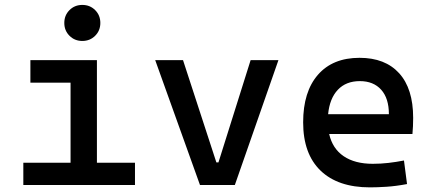

<svg xmlns="http://www.w3.org/2000/svg" viewBox="-20 -767 1798 796"><path d="M321.3 -597.2Q289.6 -597.2 268.1 -618.7Q246.6 -640.1 246.6 -671.9Q246.6 -703.6 268.1 -725.1Q289.6 -746.6 321.3 -746.6Q353 -746.6 374.5 -725.1Q396 -703.6 396 -671.9Q396 -640.1 374.5 -618.7Q353 -597.2 321.3 -597.2ZM76.7 0V-92.3H272.5V-424.3H106V-517.6H381.8V-92.3H539.6V0Z M809.1 0 623.5 -517.6H738.8L877 -93.8H885.7L1019 -517.6H1134.3L953.6 0Z M1513.7 9.8Q1380.9 9.8 1308.8 -59.8Q1236.8 -129.4 1236.8 -259.8Q1236.8 -386.7 1298.1 -457Q1359.4 -527.3 1470.7 -527.3Q1576.7 -527.3 1634.8 -463.4Q1692.9 -399.4 1692.9 -278.3Q1692.9 -242.7 1689.9 -211.4H1344.7Q1358.4 -150.9 1404.8 -119.4Q1451.2 -87.9 1525.4 -87.9Q1558.6 -87.9 1590.3 -91.6Q1622.1 -95.2 1654.8 -101.6L1667.5 -3.9Q1620.6 4.9 1582 7.3Q1543.5 9.8 1513.7 9.8ZM1471.7 -430.7Q1414.6 -430.7 1380.6 -394.8Q1346.7 -358.9 1340.3 -293.5H1592.3Q1592.3 -359.4 1560.3 -395Q1528.3 -430.7 1471.7 -430.7Z"/></svg>

Font: Caskaydia Cove Medium
Style: Regular
Weight: 500
Monospace: yes
Designer: Aaron Bell
Foundry: Saja Typeworks
Version: Version 4.300; ttfautohint (v1.8.3)